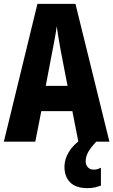

<svg xmlns="http://www.w3.org/2000/svg" viewBox="-20 -734 587 995"><path d="M386 0 355 -158H194L163 0H0L174 -714H371L547 0ZM295 -470Q288 -509 283 -539Q278 -569 274 -598Q271 -573 264.5 -538Q258 -503 252 -472L217 -289H330ZM424 102Q424 120 435 132.5Q446 145 465 145Q479 145 487.5 142Q496 139 503 135V228Q492 232 474.5 236.5Q457 241 434 241Q373 241 343.5 211Q314 181 314 130Q314 92 336.5 54Q359 16 404 -14L479 0Q448 33 436 56Q424 79 424 102Z"/></svg>

Font: Noto Sans Sinhala ExtraCondensed ExtraBold
Style: Regular
Weight: 800
Width: 2
Designer: Jelle Bosma - Monotype Design Team
Foundry: Monotype Imaging Inc.
Version: Version 2.006; ttfautohint (v1.8.4.7-5d5b)